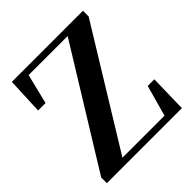

<svg xmlns="http://www.w3.org/2000/svg" viewBox="-198 -882 1024 1024"><g transform="rotate(-45 313.5 -370.5)"><path d="M25.8 0V-42.9L447 -726L437.6 -687.2V-702.9H270.8H108.8L144.8 -729.2L96.6 -533.4H40.5L49.5 -740.5H585.7V-697.6L165.5 -12.8L173.7 -62.1V-37.4H354.3H526.9L490.4 -11.1L546.5 -212.7H596.5L591.6 0Z"/></g></svg>

Font: Noto Serif HK ExtraLight
Style: Regular
Weight: 200
Designer: Ryoko NISHIZUKA 西塚涼子 (kana & ideographs); Frank Grießhammer (Latin, Greek & Cyrillic); Wenlong ZHANG 张文龙 (bopomofo); San
Foundry: Adobe
Version: Version 2.002-H1;hotconv 1.1.0;makeotfexe 2.6.0